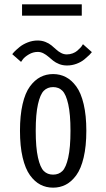

<svg xmlns="http://www.w3.org/2000/svg" viewBox="-20 -853 490 884"><path d="M81.5 -833H356.5V-781H81.5ZM288.5 -551.5Q269 -551.5 252.5 -558Q236 -564.5 224.5 -573.8Q213 -583 202.8 -592Q192.5 -601 180 -607.5Q167.5 -614 154 -614Q132 -614 112.8 -602.5Q93.5 -591 85 -579.5L77 -568L36.5 -603.5Q38.5 -607 47 -615.8Q55.5 -624.5 70.5 -636.8Q85.5 -649 107.8 -657.8Q130 -666.5 153 -666.5Q172.5 -666.5 189 -660Q205.5 -653.5 217 -644Q228.5 -634.5 238.8 -625Q249 -615.5 261.5 -609Q274 -602.5 287.5 -602.5Q301.5 -602.5 314.2 -607.2Q327 -612 335.2 -619Q343.5 -626 350 -633Q356.5 -640 359 -645L362 -649.5L403 -613Q398.5 -607 391.5 -600Q384.5 -593 369.2 -580.2Q354 -567.5 332.8 -559.5Q311.5 -551.5 288.5 -551.5ZM72 -251Q72 -321.5 84 -373.5Q96 -425.5 117.8 -455Q139.5 -484.5 166 -498.2Q192.5 -512 224.5 -512Q256.5 -512 283 -498.2Q309.5 -484.5 331.2 -455Q353 -425.5 365.2 -373.5Q377.5 -321.5 377.5 -251Q377.5 -180 365.2 -128Q353 -76 331.2 -46.2Q309.5 -16.5 283 -2.8Q256.5 11 224.5 11Q192.5 11 166 -2.8Q139.5 -16.5 118 -46.2Q96.5 -76 84.2 -128Q72 -180 72 -251ZM304.5 -251Q304.5 -327.5 294.2 -373Q284 -418.5 267.2 -435.2Q250.5 -452 224.5 -452Q198.5 -452 181.8 -435.2Q165 -418.5 154.8 -373Q144.5 -327.5 144.5 -251Q144.5 -173.5 154.8 -127.8Q165 -82 181.8 -65.5Q198.5 -49 224.5 -49Q250.5 -49 267.2 -65.5Q284 -82 294.2 -127.8Q304.5 -173.5 304.5 -251Z"/></svg>

Font: League Mono Condensed Light
Style: Regular
Weight: 300
Width: 1
Designer: Tyler Finck
Foundry: The League of Moveable Type / Tyler Finck
Version: Version 2.210